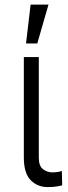

<svg xmlns="http://www.w3.org/2000/svg" viewBox="-20 -788 289 816"><path d="M81.3 -545.5H144.9V-118.3Q144.9 -82.4 162.8 -68.9Q180.8 -55.4 202.8 -55.4Q215.6 -55.4 227.3 -57.5Q239 -59.7 242.9 -61.1L244.3 -0.4Q236.9 1.8 221.4 4.4Q206 7.1 182.9 7.1Q138.8 7.1 110.1 -22.5Q81.3 -52.2 81.3 -118.3ZM90.6 -603.3 110.1 -768.5H186.1L138.5 -603.3Z"/></svg>

Font: Inter UI Light
Style: Regular
Weight: 300
Designer: Rasmus Andersson
Foundry: rsms
Version: 3.2;8d6f07862